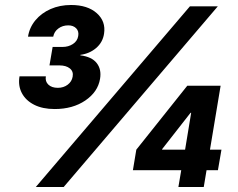

<svg xmlns="http://www.w3.org/2000/svg" viewBox="-20 -753 958 773"><path d="M200.2 -314Q151.4 -314 117.4 -331.3Q83.5 -348.6 67.9 -378.4Q52.2 -408.2 58.6 -445.8H164.6Q161.1 -425.3 174.6 -412.4Q188 -399.4 212.9 -399.4Q235.8 -399.4 252.4 -411.9Q269 -424.3 272.5 -444.3Q276.4 -465.3 261.2 -477.5Q246.1 -489.7 219.2 -489.7H179.2L191.9 -564H231.4Q255.4 -564 273.4 -575.7Q291.5 -587.4 294.9 -607.9Q298.3 -627.4 286.6 -639.2Q274.9 -650.9 254.9 -650.9Q231.9 -650.9 215.1 -638.4Q198.2 -626 194.3 -605.5H92.8Q98.6 -642.6 122.6 -671.4Q146.5 -700.2 183.6 -716.6Q220.7 -732.9 266.1 -732.9Q332.5 -732.9 369.6 -700Q406.7 -667 398.9 -617.2Q393.6 -582.5 367.2 -559.8Q340.8 -537.1 303.7 -532.2L303.2 -530.3Q349.6 -524.4 369.4 -499Q389.2 -473.6 382.8 -435.5Q374 -382.8 323.5 -348.4Q272.9 -314 200.2 -314ZM124 0 744.6 -727.5H856.9L236.3 0ZM515.1 -67.9 528.8 -150.4 733.9 -407.7H806.6L788.6 -298.8H747.1L633.3 -153.3L632.3 -150.4H871.6L857.4 -67.9ZM698.2 0 713.9 -92.8 721.7 -129.4 767.6 -407.7H868.2L800.3 0Z"/></svg>

Font: Inter 24pt ExtraBold
Style: Italic
Weight: 800
Italic angle: -9.3988°
Designer: Rasmus Andersson
Foundry: rsms
Version: Version 4.001;git-66647c0bb